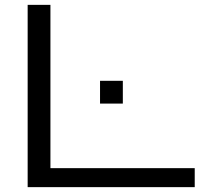

<svg xmlns="http://www.w3.org/2000/svg" viewBox="-20 -770 852 790"><path d="M93.8 -750H187.5V-78.1H781.2V0H93.8ZM391.6 -437.5H485.4V-343.8H391.6Z"/></svg>

Font: Michroma+
Style: Regular
Weight: 400
Designer: beogot
Foundry: beogot
Version: Version